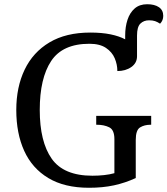

<svg xmlns="http://www.w3.org/2000/svg" viewBox="-20 -878 792 908"><path d="M401 10Q285 10 208.5 -36Q132 -82 94.5 -164.5Q57 -247 57 -358Q57 -466 96.5 -548.5Q136 -631 214 -677.5Q292 -724 407 -724Q462 -724 503 -715.5Q544 -707 572 -692V-710Q572 -751 583 -784.5Q594 -818 617 -838Q640 -858 676 -858Q711 -858 731.5 -844Q752 -830 752 -803Q752 -781 737 -766Q725 -774 713.5 -778Q702 -782 685 -782Q660 -782 644 -766.5Q628 -751 628 -710V-612Q628 -580 601 -561Q574 -542 535 -542Q535 -573 522.5 -602.5Q510 -632 481 -651.5Q452 -671 403 -671Q276 -671 222 -589.5Q168 -508 168 -358Q168 -208 224.5 -127.5Q281 -47 417 -47Q446 -47 473 -50Q500 -53 521 -59V-220Q521 -264 496.5 -276Q472 -288 439 -288H435V-330H695V-288H691Q663 -288 642.5 -275.5Q622 -263 622 -216V-36Q572 -13 519 -1.5Q466 10 401 10Z"/></svg>

Font: NotoSerif-Regular
Style: Regular
Weight: 400
Designer: Monotype Design Team
Foundry: Monotype Imaging Inc.
Version: Version 2.007; ttfautohint (v1.8) -l 8 -r 50 -G 200 -x 14 -D